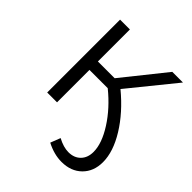

<svg xmlns="http://www.w3.org/2000/svg" viewBox="-200 -654 980 980"><g transform="rotate(45 290.5 -163.5)"><path d="M554 50Q554 117 512.5 158Q471 199 403 199Q349 199 293 170L314 116Q357 139 393 139Q434 139 458.5 114Q483 89 483 47Q483 -14 433.5 -91.5Q384 -169 304 -234H172V0H101V-526H172V-295H293L478 -526H555L353 -277Q446 -200 500 -112.5Q554 -25 554 50Z"/></g></svg>

Font: APTA Sans Regular
Style: Regular
Weight: 400
Version: Version 7.200